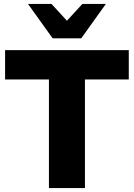

<svg xmlns="http://www.w3.org/2000/svg" viewBox="-20 -961 684 981"><path d="M230 0V-555H6V-705H638V-555H414V0ZM249 -765 123 -941H243L322 -855L401 -941H521L395 -765Z"/></svg>

Font: Nunito Sans 12pt ExtraLight 12pt Black
Style: Regular
Weight: 900
Version: Version 3.101;gftools[0.9.27]